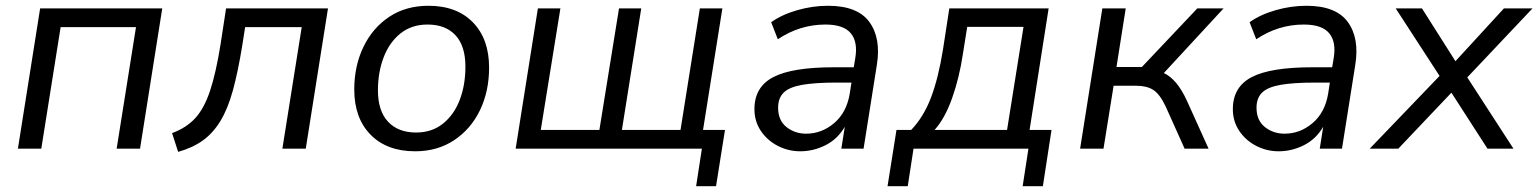

<svg xmlns="http://www.w3.org/2000/svg" viewBox="-20 -515 5328 665"><path d="M42 0 119 -486H542L465 0H384L451 -421H190L123 0Z M597 11 576 -54Q625 -72 656 -105.5Q687 -139 707.5 -200.5Q728 -262 744 -362L763 -486H1116L1039 0H958L1025 -421H829L819 -357Q804 -265 786.5 -201.5Q769 -138 743.5 -96Q718 -54 682.5 -28.5Q647 -3 597 11Z M1418 9Q1320 9 1263.5 -48.5Q1207 -106 1207 -205Q1207 -287 1239 -353Q1271 -419 1328.5 -457Q1386 -495 1464 -495Q1562 -495 1618 -437.5Q1674 -380 1674 -281Q1674 -199 1642.5 -133.5Q1611 -68 1553 -29.5Q1495 9 1418 9ZM1421 -56Q1476 -56 1514.5 -87Q1553 -118 1572.5 -169.5Q1592 -221 1592 -284Q1592 -356 1557.5 -393Q1523 -430 1461 -430Q1406 -430 1367.5 -399.5Q1329 -369 1309 -317Q1289 -265 1289 -202Q1289 -131 1324 -93.5Q1359 -56 1421 -56Z M2391 130 2411 0H1766L1843 -486H1921L1853 -65H2056L2124 -486H2201L2134 -65H2337L2404 -486H2482L2415 -65H2491L2460 130Z M2752 9Q2710 9 2673.5 -10Q2637 -29 2615 -62Q2593 -95 2593 -137Q2593 -214 2658.5 -248Q2724 -282 2868 -282H2937L2942 -312Q2952 -369 2927 -399.5Q2902 -430 2839 -430Q2750 -430 2674 -379L2651 -438Q2687 -464 2740.5 -479.5Q2794 -495 2848 -495Q2950 -495 2991 -439Q3032 -383 3017 -290L2971 0H2894L2906 -76Q2881 -33 2839 -12Q2797 9 2752 9ZM2772 -52Q2826 -52 2869 -88.5Q2912 -125 2923 -190L2929 -229H2879Q2802 -229 2757.5 -221Q2713 -213 2694 -194Q2675 -175 2675 -142Q2675 -98 2704 -75Q2733 -52 2772 -52Z M3054 130 3085 -65H3136Q3179 -110 3204.5 -177Q3230 -244 3246 -343L3268 -486H3612L3546 -65H3622L3592 130H3522L3542 0H3144L3124 130ZM3217 -65H3468L3525 -422H3330L3315 -328Q3303 -247 3278 -176Q3253 -105 3217 -65Z M3721 0 3798 -486H3879L3847 -283H3935L4127 -486H4218L4011 -262Q4033 -252 4053 -228.5Q4073 -205 4091 -166L4166 0H4083L4017 -147Q3997 -189 3974.5 -203.5Q3952 -218 3915 -218H3837L3802 0Z M4409 9Q4367 9 4330.5 -10Q4294 -29 4272 -62Q4250 -95 4250 -137Q4250 -214 4315.5 -248Q4381 -282 4525 -282H4594L4599 -312Q4609 -369 4584 -399.5Q4559 -430 4496 -430Q4407 -430 4331 -379L4308 -438Q4344 -464 4397.5 -479.5Q4451 -495 4505 -495Q4607 -495 4648 -439Q4689 -383 4674 -290L4628 0H4551L4563 -76Q4538 -33 4496 -12Q4454 9 4409 9ZM4429 -52Q4483 -52 4526 -88.5Q4569 -125 4580 -190L4586 -229H4536Q4459 -229 4414.5 -221Q4370 -213 4351 -194Q4332 -175 4332 -142Q4332 -98 4361 -75Q4390 -52 4429 -52Z M4724 0 4966 -252 4814 -486H4905L5021 -303L5189 -486H5288L5062 -247L5222 0H5132L5007 -194L4823 0Z"/></svg>

Font: Nunito Sans
Style: Italic
Weight: 400
Italic angle: -9°
Designer: Vernon Adams
Foundry: Vernon Adams
Version: Version 3.006; ttfautohint (v1.8.3)